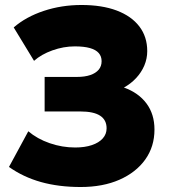

<svg xmlns="http://www.w3.org/2000/svg" viewBox="-20 -735 677 770"><path d="M303.5 15Q215.5 15 144.2 -5Q73 -25 16 -65.5L93.5 -208.5Q129.5 -178 179.2 -160.8Q229 -143.5 281.5 -143.5Q320 -143.5 348.2 -153Q376.5 -162.5 392 -179.8Q407.5 -197 407.5 -220.5Q407.5 -254 381.5 -271Q355.5 -288 302 -288H159V-426.5H288.5Q320 -426.5 342 -434Q364 -441.5 375.8 -455.5Q387.5 -469.5 387.5 -489.5Q387.5 -509 376 -522.2Q364.5 -535.5 340.8 -542.2Q317 -549 280 -549Q235 -549 190.2 -533Q145.5 -517 116.5 -491L35 -625Q84 -667.5 155.2 -691.2Q226.5 -715 307 -715Q389 -715 448 -692.8Q507 -670.5 538.8 -629Q570.5 -587.5 570.5 -530Q570.5 -500 558.8 -472.2Q547 -444.5 525.8 -421.8Q504.5 -399 477 -384Q535.5 -363 567.5 -320Q599.5 -277 599.5 -215.5Q599.5 -147 562.5 -95.2Q525.5 -43.5 459 -14.2Q392.5 15 303.5 15Z"/></svg>

Font: Geologica ExtraBold
Style: Regular
Weight: 800
Designer: Sindre Bremnes, Frode Helland
Foundry: Monokrom Skriftforlag AS
Version: Version 1.010;gftools[0.9.28]